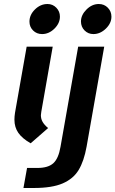

<svg xmlns="http://www.w3.org/2000/svg" viewBox="-20 -703 576 958"><path d="M127 -595Q127 -629 154.5 -656Q182 -683 217 -683Q243 -683 261 -664.5Q279 -646 279 -620Q279 -587 251.5 -560Q224 -533 190 -533Q163 -533 145 -551Q127 -569 127 -595ZM52 -106Q52 -122 55 -141L113 -470H243L186 -145Q184 -133 184 -128Q184 -110 192.5 -95Q201 -80 220 -64L133 12Q91 -12 71.5 -40Q52 -68 52 -106ZM384 -596Q384 -628 411.5 -655.5Q439 -683 473 -683Q500 -683 518 -664.5Q536 -646 536 -620Q536 -587 508 -560Q480 -533 446 -533Q420 -533 402 -551Q384 -569 384 -596ZM115 135H167Q220 135 246 111.5Q272 88 282 29L370 -470H500L412 29Q399 101 372.5 145Q346 189 293 212Q240 235 149 235H97Z"/></svg>

Font: KoHo
Style: Bold Italic
Weight: 700
Italic angle: -10°
Version: Version 1.000; ttfautohint (v1.6)